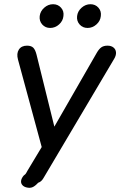

<svg xmlns="http://www.w3.org/2000/svg" viewBox="-20 -712 573 915"><path d="M93.2 124.4Q97.4 121.3 100 118.9Q102.6 116.6 105.2 111.9L110.7 101.9L190.5 -30.8L184.3 9.2L65.6 -428.6Q57.9 -457 69.9 -475.7Q82 -494.4 108.8 -494.4Q128.4 -494.4 138.3 -484.9Q148.1 -475.4 154.2 -451.2L247.7 -73.5H218.9L441.1 -460.2Q451.7 -478.6 463 -486.5Q474.2 -494.4 492.3 -494.4Q510 -494.4 520.8 -485.6Q531.7 -476.9 532.8 -462.6Q533.9 -448.3 524.5 -432.4L192.7 127.4L186.2 138.2Q177.1 154 161.6 159.1Q147.4 174.7 135.4 179.9Q123.4 185 108.6 181.7Q93.8 178.7 86.3 169.7Q78.8 160.8 80.6 148.9Q82.4 137 93.2 124.4ZM169.2 -635.4Q172.1 -658.8 190.8 -675.3Q209.5 -691.9 232.9 -691.9Q256.3 -691.9 270.9 -675.3Q285.6 -658.8 282.3 -635.4Q280 -612 261.3 -595.4Q242.6 -578.8 219.2 -578.8Q195.8 -578.8 181.2 -595.4Q166.6 -612 169.2 -635.4ZM347.4 -635.4Q350.2 -658.8 368.9 -675.3Q387.7 -691.9 411 -691.9Q434.4 -691.9 449.1 -675.3Q463.7 -658.8 460.5 -635.4Q458.2 -612 439.5 -595.4Q420.8 -578.8 397.4 -578.8Q374 -578.8 359.4 -595.4Q344.7 -612 347.4 -635.4Z"/></svg>

Font: SN Pro Thin
Style: Italic
Weight: 200
Italic angle: -9°
Designer: Tobias Whetton
Foundry: Supernotes
Version: Version 1.003;Glyphs 3.3 (3324)